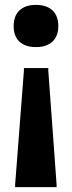

<svg xmlns="http://www.w3.org/2000/svg" viewBox="-20 -567 295 787"><path d="M127 -547Q171 -547 195 -524.5Q219 -502 219 -460Q219 -419 195 -396.5Q171 -374 127 -374Q84 -374 60 -396Q36 -418 36 -460Q36 -502 60 -524.5Q84 -547 127 -547ZM78 -288H178V-277L212 190V200H42V190L78 -277Z"/></svg>

Font: Encode Sans Compressed
Style: ExtraBold
Weight: 800
Designer: Pablo Impallari, Andres Torresi
Foundry: Pablo Impallari, Andres Torresi
Version: Version 1.000; ttfautohint (v1.00) -l 8 -r 50 -G 200 -x 14 -